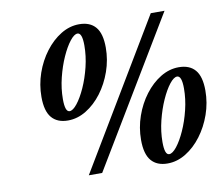

<svg xmlns="http://www.w3.org/2000/svg" viewBox="-84 -871 1131 982"><g transform="rotate(-10 482.0 -380.0)"><path d="M301.5 0 757.5 -761.5H829L371 0ZM246 -294.5Q190.5 -294.5 161.5 -328.8Q132.5 -363 132.5 -436.5Q132.5 -500 153.2 -559.5Q174 -619 210 -666.5Q246 -714 291.5 -741.8Q337 -769.5 386.5 -769.5Q442.5 -769.5 471.5 -735.5Q500.5 -701.5 500.5 -628.5Q500.5 -565 479.5 -505.2Q458.5 -445.5 422.8 -398Q387 -350.5 341.2 -322.5Q295.5 -294.5 246 -294.5ZM262 -340Q279.5 -340 302 -368.5Q324.5 -397 345.8 -444Q367 -491 380.8 -547.2Q394.5 -603.5 394.5 -658.5Q394.5 -724 370 -724Q353 -724 330.8 -695.8Q308.5 -667.5 287.5 -620.8Q266.5 -574 252.5 -517.8Q238.5 -461.5 238.5 -406Q238.5 -340 262 -340ZM709.5 10.5Q654 10.5 625 -23.8Q596 -58 596 -131.5Q596 -195 616.8 -254.5Q637.5 -314 673.5 -361.5Q709.5 -409 755 -436.8Q800.5 -464.5 850 -464.5Q906 -464.5 935 -430.5Q964 -396.5 964 -323.5Q964 -260 943 -200.2Q922 -140.5 886.2 -93Q850.5 -45.5 804.8 -17.5Q759 10.5 709.5 10.5ZM725.5 -35Q743 -35 765.5 -63.5Q788 -92 809.2 -139Q830.5 -186 844.2 -242.2Q858 -298.5 858 -353.5Q858 -419 833.5 -419Q816.5 -419 794.2 -390.8Q772 -362.5 751 -315.8Q730 -269 716 -212.8Q702 -156.5 702 -101Q702 -35 725.5 -35Z"/></g></svg>

Font: Libre Caslon Condensed Bold
Style: Italic
Weight: 700
Italic angle: -22.583°
Designer: Pablo Impallari, Rodrigo Fuenzalida, Katja Schimmel, Ertekin Erdin
Foundry: Pablo Impallari, Rodrigo Fuenzalida
Version: Version 2.000; ttfautohint (v1.8.4.7-5d5b);gftools[0.9.33]